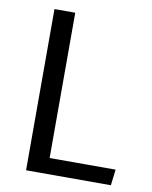

<svg xmlns="http://www.w3.org/2000/svg" viewBox="-80 -762 650 823"><g transform="rotate(10 244.5 -351.0)"><path d="M90.3 0V-701.7H180.7V-69.3H467.8L459.5 0Z"/></g></svg>

Font: Mako
Style: Regular
Weight: 400
Designer: vernon adams
Foundry: vernon adams
Version: Version 1.000